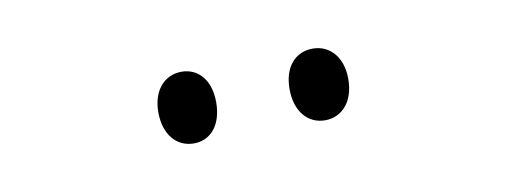

<svg xmlns="http://www.w3.org/2000/svg" viewBox="-26 -775 579 219"><g transform="rotate(-10 263.0 -665.5)"><path d="M153 -666C153 -640 167 -624 187 -624C206 -624 220 -639 220 -666C220 -692 206 -707 187 -707C167 -707 153 -691 153 -666ZM305 -666C305 -640 319 -624 339 -624C358 -624 373 -639 373 -666C373 -692 358 -707 339 -707C319 -707 305 -692 305 -666Z"/></g></svg>

Font: Noto Sans Lao ExtraCondensed Light
Style: Regular
Weight: 300
Width: 2
Designer: Monotype Design Team
Foundry: Monotype Imaging Inc.
Version: Version 2.003